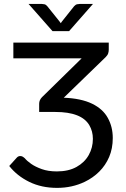

<svg xmlns="http://www.w3.org/2000/svg" viewBox="-20 -928 627 956"><path d="M264 7.5Q186.5 7.5 125.5 -22.5Q64.5 -52.5 26 -101.5L64 -143.5Q71 -151 80.5 -151Q86 -151 90.8 -149Q95.5 -147 103.5 -140Q114 -127 135 -112.2Q156 -97.5 188 -86Q220 -74.5 263 -74.5Q321 -74.5 361 -96.8Q401 -119 421.8 -156Q442.5 -193 442.5 -236.5Q442.5 -274.5 424.5 -305Q385.5 -370.5 256 -370.5H175V-411.5Q175 -429.5 189 -444L386.5 -637.5H46.5V-716H521.5V-680.5Q521.5 -672 518.8 -662.8Q516 -653.5 506.5 -644L297.5 -441.5Q384 -438 438.2 -411.8Q492.5 -385.5 517 -340.5Q541.5 -296 541.5 -241Q541.5 -188.5 523.5 -146.5Q505.5 -104.5 474.2 -73.5Q443 -42.5 402.5 -23Q339.5 7.5 264 7.5ZM324 -773H241.5L122 -908.5H187Q193 -908.5 201 -906.8Q209 -905 215.5 -897L276.5 -821Q279.5 -816 282.5 -812.5Q285.5 -816 288.5 -821L349 -897Q356 -905 364 -906.8Q372 -908.5 378 -908.5H443Z"/></svg>

Font: Verano Sans
Style: Regular
Weight: 400
Designer: Lukasz Dziedzic with Adam Twardoch and Botio Nikoltchev
Foundry: tyPoland Lukasz Dziedzic
Version: Version 3.001;December 28, 2019;FontCreator 12.0.0.2547 64-b